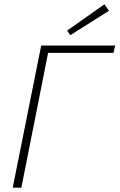

<svg xmlns="http://www.w3.org/2000/svg" viewBox="-20 -870 554 890"><path d="M39 0H79L203 -625H506L514 -659H171ZM306 -707 485 -820 464 -850 291 -728Z"/></svg>

Font: Source Sans Pro Light
Style: Italic
Weight: 300
Italic angle: -11°
Designer: Paul D. Hunt
Foundry: Adobe Systems Incorporated
Version: Version 3.006;hotconv 1.0.111;makeotfexe 2.5.65597